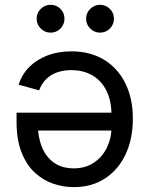

<svg xmlns="http://www.w3.org/2000/svg" viewBox="-20 -771 623 798"><path d="M276.4 -557.6Q355.5 -557.6 412.8 -522.5Q470.2 -487.3 501.2 -424.3Q532.2 -361.3 532.2 -277.3Q532.2 -193.8 502 -129.6Q471.7 -65.4 416.5 -29.3Q361.3 6.8 286.6 6.8Q243.2 6.8 200.9 -7.6Q158.7 -22 124.3 -54Q89.8 -85.9 69.3 -138.2Q48.8 -190.4 48.8 -266.1V-302.7H472.7V-228.5H96.2L137.2 -255.9Q137.2 -202.1 154.1 -160.4Q170.9 -118.7 204.1 -95Q237.3 -71.3 286.6 -71.3Q335.9 -71.3 371.1 -95.5Q406.2 -119.6 424.8 -158.4Q443.4 -197.3 443.4 -241.7V-291Q443.4 -352.1 422.4 -394Q401.4 -436 363.8 -457.8Q326.2 -479.5 275.9 -479.5Q243.7 -479.5 217.3 -470.2Q190.9 -460.9 171.9 -442.1Q152.8 -423.3 142.6 -395.5L57.6 -418.9Q70.3 -460.4 100.6 -491.5Q130.9 -522.5 175.8 -540Q220.7 -557.6 276.4 -557.6ZM396 -635.3Q372.1 -635.3 355 -652.3Q337.9 -669.4 337.9 -693.4Q337.9 -717.3 355 -734.1Q372.1 -751 396 -751Q419.9 -751 436.8 -734.1Q453.6 -717.3 453.6 -693.4Q453.6 -669.4 436.8 -652.3Q419.9 -635.3 396 -635.3ZM190.4 -635.3Q166.5 -635.3 149.4 -652.3Q132.3 -669.4 132.3 -693.4Q132.3 -717.3 149.4 -734.1Q166.5 -751 190.4 -751Q214.4 -751 231.2 -734.1Q248 -717.3 248 -693.4Q248 -669.4 231.2 -652.3Q214.4 -635.3 190.4 -635.3Z"/></svg>

Font: Inter Variable LoSnoCo
Style: Regular
Weight: 400
Designer: Rasmus Andersson
Foundry: rsms
Version: Version 4.000;git-a52131595; featfreeze: case,dlig,ss01,ss02